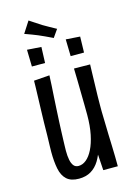

<svg xmlns="http://www.w3.org/2000/svg" viewBox="-124 -882 671 957"><g transform="rotate(-15 211.0 -403.5)"><path d="M162 10Q121 10 99 -10Q77 -30 69.5 -67.5Q62 -105 62 -154Q62 -162 62.5 -184Q63 -206 64 -237.5Q65 -269 65 -305Q66 -342 67 -376.5Q68 -411 69 -439.5Q70 -468 70.5 -489Q71 -510 71 -520L152 -526Q151 -501 149.5 -473.5Q148 -446 146 -416.5Q144 -387 142.5 -355Q141 -323 139 -287Q138 -262 137 -240Q136 -218 135.5 -199Q135 -180 134.5 -165.5Q134 -151 134 -141Q134 -114 138 -94Q142 -74 151 -63Q160 -52 176 -52Q197 -52 216 -67.5Q235 -83 250 -113Q265 -143 274 -186.5Q283 -230 283 -287L314 -293Q314 -244 309.5 -199Q305 -154 295 -116Q285 -78 267.5 -49.5Q250 -21 224 -5.5Q198 10 162 10ZM289 0 282 -106Q283 -152 283 -197Q283 -242 283 -287Q283 -311 282.5 -340.5Q282 -370 281.5 -401.5Q281 -433 280.5 -465Q280 -497 279 -527L362 -526Q361 -503 360.5 -475.5Q360 -448 359 -419.5Q358 -391 357.5 -365Q357 -339 357 -317.5Q357 -296 357 -284Q358 -256 358.5 -226Q359 -196 360 -165.5Q361 -135 362 -106Q363 -77 363.5 -50Q364 -23 364 0ZM221 -700Q222 -700 210 -705.5Q198 -711 181.5 -719Q165 -727 150 -733Q135 -739 121 -744.5Q107 -750 96.5 -753.5Q86 -757 84 -758L122 -817Q124 -816 132.5 -810Q141 -804 154.5 -795.5Q168 -787 183 -777Q200 -767 214.5 -759Q229 -751 238 -746Q247 -741 249 -740ZM79 -591 77 -678 150 -673 147 -591ZM279 -591 277 -678 350 -673 348 -591Z"/></g></svg>

Font: Truculenta Medium
Style: Regular
Weight: 500
Version: Version 1.002